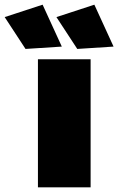

<svg xmlns="http://www.w3.org/2000/svg" viewBox="-107 -800 505 820"><path d="M55 -547H280V0H55ZM75 -780 157 -601 2 -591 -87 -727ZM296 -780 378 -601 223 -591 134 -727Z"/></svg>

Font: Argentum Sans Black
Style: Regular
Weight: 900
Designer: Julieta Ulanovsky (Modified by Cristiano Sobral)
Foundry: Julieta Ulanovsky
Version: Version 1.000; ttfautohint (v1.5.65-e2d9)